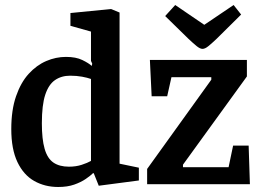

<svg xmlns="http://www.w3.org/2000/svg" viewBox="-20 -735 1037 766"><path d="M212 11Q159 11 116.5 -13Q74 -37 49.5 -88.5Q25 -140 25 -220Q25 -296 44 -351Q63 -406 94.5 -440.5Q126 -475 164.5 -491.5Q203 -508 243 -508Q283 -508 308.5 -495.5Q334 -483 346 -472L348 -481L343 -492V-609L261 -632V-683L423 -699L457 -685V-82L534 -66V-15L374 6L354 -44H351Q341 -34 322 -21Q303 -8 276 1.5Q249 11 212 11ZM255 -70Q283 -70 306 -77.5Q329 -85 343 -93V-420Q329 -425 307.5 -429Q286 -433 260 -433Q225 -433 199.5 -415.5Q174 -398 160.5 -357Q147 -316 147 -243Q147 -180 158 -141.5Q169 -103 193 -86.5Q217 -70 255 -70ZM567 0V-61L823 -417V-427H664L647 -351H585L578 -496H965V-430L710 -78V-68H892L910 -154H972L977 0ZM788 -540Q778 -540 764 -551.5Q750 -563 732 -580L639 -671L679 -715L795 -636L912 -715L942 -677L844 -580Q825 -562 811.5 -551Q798 -540 788 -540Z"/></svg>

Font: Faustina SemiBold
Style: Regular
Weight: 600
Designer: Alfonso Garcia
Foundry: http://www.omnibus-type.com
Version: Version 1.200